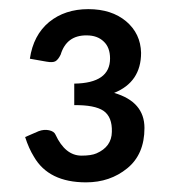

<svg xmlns="http://www.w3.org/2000/svg" viewBox="-20 -839 374 414"><path d="M226.1 -638.7Q291.5 -619.6 291.5 -563Q291.5 -506.3 254.4 -476.1Q217.3 -445.8 165.5 -445.8Q85 -445.8 53.2 -501Q42 -519 34.2 -543.5L63.5 -556.2Q75.2 -560.5 85.9 -558.1Q96.7 -555.7 99.6 -548.8Q120.6 -503.4 155.8 -503.4Q176.8 -503.4 188 -508.3Q220.7 -522.5 221.2 -554.7Q222.2 -586.9 203.1 -600.1Q184.1 -612.8 140.1 -612.3V-658.7Q217.3 -659.7 217.3 -712.9Q217.3 -736.8 203.6 -749.5Q189.9 -762.7 167 -762.7Q123.5 -763.2 110.8 -721.2Q105.5 -710.4 99.6 -707Q93.8 -703.6 80.1 -706.1L44.4 -712.4Q51.8 -763.2 85.9 -791.5Q120.1 -819.3 170.4 -819.3Q220.7 -819.3 252 -793Q283.2 -766.6 284.2 -725.1Q284.2 -662.1 226.1 -638.7Z"/></svg>

Font: Lato-Medium
Style: Regular
Weight: 500
Designer: Lukasz Dziedzic
Foundry: tyPoland Lukasz Dziedzic
Version: Version 2.006; 2014-01-15